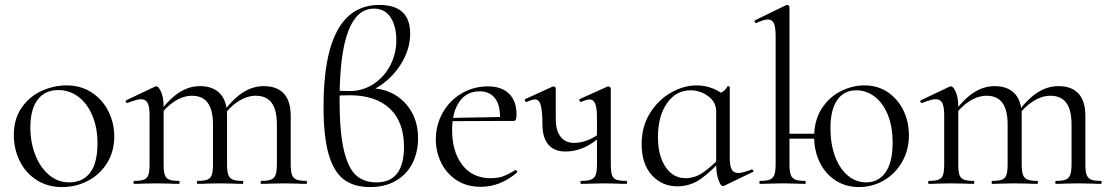

<svg xmlns="http://www.w3.org/2000/svg" viewBox="-20 -745 4502 778"><path d="M36 -198Q36 -263 67.5 -308.5Q99 -354 148.5 -376.5Q198 -399 249 -399Q308 -399 352 -370Q396 -341 419.5 -293.5Q443 -246 443 -193Q443 -131 414 -84.5Q385 -38 336.5 -12.5Q288 13 231 13Q173 13 128.5 -15.5Q84 -44 60 -92.5Q36 -141 36 -198ZM375 -165Q375 -227 354.5 -276Q334 -325 298 -352.5Q262 -380 216 -380Q162 -380 132.5 -341Q103 -302 103 -229Q103 -168 123 -117Q143 -66 179 -36Q215 -6 260 -6Q315 -6 345 -45Q375 -84 375 -165Z M1039 -12Q1066 -12 1079 -17.5Q1092 -23 1097 -37.5Q1102 -52 1102 -81V-240Q1102 -299 1081 -328Q1060 -357 1016 -357Q981 -357 944.5 -333.5Q908 -310 882 -270L878 -282Q920 -341 961.5 -368.5Q1003 -396 1049 -396Q1102 -396 1130 -366Q1158 -336 1158 -275V-81Q1158 -51 1163 -37Q1168 -23 1181 -17.5Q1194 -12 1221 -12Q1224 -12 1224 -6Q1224 0 1221 0Q1198 0 1184 -1L1130 -2L1076 -1Q1062 0 1039 0Q1036 0 1036 -6Q1036 -12 1039 -12ZM781 -12Q808 -12 821 -17.5Q834 -23 838.5 -37Q843 -51 843 -81V-240Q843 -299 822 -328Q801 -357 758 -357Q722 -357 686 -333.5Q650 -310 624 -270L620 -282Q662 -341 703.5 -368.5Q745 -396 790 -396Q843 -396 871.5 -366Q900 -336 900 -277V-81Q900 -51 905 -37Q910 -23 923 -17.5Q936 -12 963 -12Q966 -12 966 -6Q966 0 963 0Q940 0 926 -1L872 -2L817 -1Q804 0 781 0Q778 0 778 -6Q778 -12 781 -12ZM524 -12Q551 -12 564 -17.5Q577 -23 581.5 -37Q586 -51 586 -81V-279Q586 -313 578 -328Q570 -343 551 -343Q535 -343 497 -328H495Q491 -328 489.5 -332.5Q488 -337 492 -339L608 -394Q610 -395 614 -395Q623 -395 633 -372Q643 -349 643 -313V-81Q643 -51 647.5 -37Q652 -23 665 -17.5Q678 -12 705 -12Q708 -12 708 -6Q708 0 705 0Q682 0 669 -1L615 -2L560 -1Q547 0 524 0Q521 0 521 -6Q521 -12 524 -12Z M1674 -185Q1674 -129 1651.5 -84Q1629 -39 1585 -13Q1541 13 1479 13Q1414 13 1373 -18Q1332 -49 1311.5 -120.5Q1291 -192 1291 -313Q1291 -725 1517 -725Q1642 -725 1642 -609Q1642 -555 1615 -503.5Q1588 -452 1543 -415Q1498 -378 1448 -365L1482 -387Q1535 -387 1579 -361.5Q1623 -336 1648.5 -290.5Q1674 -245 1674 -185ZM1617 -150Q1617 -251 1559.5 -305Q1502 -359 1397 -359Q1357 -359 1338 -356V-379Q1357 -376 1396 -376Q1450 -376 1493.5 -404.5Q1537 -433 1561.5 -480.5Q1586 -528 1586 -582Q1586 -638 1563 -674Q1540 -710 1495 -710Q1356 -710 1356 -340Q1356 -211 1373 -138Q1390 -65 1422 -35.5Q1454 -6 1505 -6Q1617 -6 1617 -150Z M1746 -180Q1746 -239 1774 -288.5Q1802 -338 1850.5 -366.5Q1899 -395 1957 -395Q2013 -395 2043 -365Q2073 -335 2073 -281Q2073 -267 2070.5 -261Q2068 -255 2061 -255H2005L2006 -273Q2006 -323 1984 -349Q1962 -375 1924 -375Q1871 -375 1841.5 -333Q1812 -291 1812 -218Q1812 -131 1853 -77Q1894 -23 1968 -23Q1998 -23 2019.5 -31Q2041 -39 2068 -56H2069Q2072 -56 2074.5 -52.5Q2077 -49 2075 -46Q2007 12 1929 12Q1871 12 1830 -15Q1789 -42 1767.5 -86Q1746 -130 1746 -180ZM1793 -267 2020 -271V-255L1794 -254Z M2178 -241Q2178 -289 2172 -315.5Q2166 -342 2148 -342Q2137 -342 2114 -332H2113Q2109 -332 2107 -337Q2105 -342 2109 -344L2219 -394L2223 -395Q2226 -395 2229 -392.5Q2232 -390 2232 -387V-264Q2232 -216 2251.5 -191Q2271 -166 2306 -166Q2336 -166 2366.5 -179Q2397 -192 2418 -213L2423 -201Q2352 -131 2272 -131Q2226 -131 2202 -159Q2178 -187 2178 -241ZM2334 -12Q2362 -12 2375.5 -17.5Q2389 -23 2394 -37Q2399 -51 2399 -81V-268Q2399 -307 2392 -324.5Q2385 -342 2369 -342Q2358 -342 2335 -332H2334Q2330 -332 2328 -337.5Q2326 -343 2330 -344L2441 -394L2444 -395Q2447 -395 2451 -392.5Q2455 -390 2455 -387V-81Q2455 -51 2459.5 -36.5Q2464 -22 2477 -17Q2490 -12 2518 -12Q2521 -12 2521 -6Q2521 0 2518 0Q2493 0 2479 -1L2427 -2L2375 -1Q2360 0 2334 0Q2332 0 2332 -6Q2332 -12 2334 -12Z M2580 -161Q2580 -233 2614 -287Q2648 -341 2699.5 -370Q2751 -399 2803 -399Q2838 -399 2870 -386Q2902 -373 2922 -350L2882 -294Q2882 -331 2850 -355Q2818 -379 2778 -379Q2719 -379 2682.5 -326.5Q2646 -274 2646 -190Q2646 -115 2676.5 -69Q2707 -23 2758 -23Q2796 -23 2829.5 -46.5Q2863 -70 2898 -107L2906 -100Q2862 -50 2819.5 -20Q2777 10 2724 10Q2663 10 2621.5 -35Q2580 -80 2580 -161ZM2882 -80V-361Q2902 -369 2911 -375Q2920 -381 2928 -395Q2929 -397 2933 -395.5Q2937 -394 2937 -392V-107Q2937 -73 2945 -58.5Q2953 -44 2972 -44Q2989 -44 3025 -58H3027Q3031 -58 3032.5 -53.5Q3034 -49 3030 -48L2914 8Q2912 9 2909 9Q2900 9 2891 -17Q2882 -43 2882 -80Z M3159 -203H3307V-183H3159ZM3279 -190Q3279 -257 3309 -304Q3339 -351 3386 -375Q3433 -399 3483 -399Q3537 -399 3578 -371Q3619 -343 3641 -297Q3663 -251 3663 -198Q3663 -137 3635.5 -89Q3608 -41 3561.5 -14Q3515 13 3461 13Q3407 13 3365.5 -14Q3324 -41 3301.5 -87.5Q3279 -134 3279 -190ZM3597 -166Q3597 -233 3577 -281Q3557 -329 3523.5 -354Q3490 -379 3450 -379Q3399 -379 3372 -339Q3345 -299 3345 -226Q3345 -162 3363.5 -112Q3382 -62 3415 -34Q3448 -6 3490 -6Q3540 -6 3568.5 -47Q3597 -88 3597 -166ZM3060 -12Q3087 -12 3100 -17.5Q3113 -23 3118 -37.5Q3123 -52 3123 -81V-598Q3123 -634 3116 -650Q3109 -666 3091 -666Q3076 -666 3045 -652H3043Q3040 -652 3038 -657Q3036 -662 3040 -663L3165 -724L3170 -725Q3173 -725 3176 -722.5Q3179 -720 3179 -717V-81Q3179 -51 3184 -37Q3189 -23 3202 -17.5Q3215 -12 3242 -12Q3245 -12 3245 -6Q3245 0 3242 0Q3219 0 3205 -1L3151 -2L3097 -1Q3083 0 3060 0Q3057 0 3057 -6Q3057 -12 3060 -12Z M4259 -12Q4286 -12 4299 -17.5Q4312 -23 4317 -37.5Q4322 -52 4322 -81V-240Q4322 -299 4301 -328Q4280 -357 4236 -357Q4201 -357 4164.5 -333.5Q4128 -310 4102 -270L4098 -282Q4140 -341 4181.5 -368.5Q4223 -396 4269 -396Q4322 -396 4350 -366Q4378 -336 4378 -275V-81Q4378 -51 4383 -37Q4388 -23 4401 -17.5Q4414 -12 4441 -12Q4444 -12 4444 -6Q4444 0 4441 0Q4418 0 4404 -1L4350 -2L4296 -1Q4282 0 4259 0Q4256 0 4256 -6Q4256 -12 4259 -12ZM4001 -12Q4028 -12 4041 -17.5Q4054 -23 4058.5 -37Q4063 -51 4063 -81V-240Q4063 -299 4042 -328Q4021 -357 3978 -357Q3942 -357 3906 -333.5Q3870 -310 3844 -270L3840 -282Q3882 -341 3923.5 -368.5Q3965 -396 4010 -396Q4063 -396 4091.5 -366Q4120 -336 4120 -277V-81Q4120 -51 4125 -37Q4130 -23 4143 -17.5Q4156 -12 4183 -12Q4186 -12 4186 -6Q4186 0 4183 0Q4160 0 4146 -1L4092 -2L4037 -1Q4024 0 4001 0Q3998 0 3998 -6Q3998 -12 4001 -12ZM3744 -12Q3771 -12 3784 -17.5Q3797 -23 3801.5 -37Q3806 -51 3806 -81V-279Q3806 -313 3798 -328Q3790 -343 3771 -343Q3755 -343 3717 -328H3715Q3711 -328 3709.5 -332.5Q3708 -337 3712 -339L3828 -394Q3830 -395 3834 -395Q3843 -395 3853 -372Q3863 -349 3863 -313V-81Q3863 -51 3867.5 -37Q3872 -23 3885 -17.5Q3898 -12 3925 -12Q3928 -12 3928 -6Q3928 0 3925 0Q3902 0 3889 -1L3835 -2L3780 -1Q3767 0 3744 0Q3741 0 3741 -6Q3741 -12 3744 -12Z"/></svg>

Font: Cormorant Infant
Style: Regular
Weight: 400
Designer: Christian Thalmann (Catharsis Fonts)
Foundry: Catharsis Fonts
Version: Version 4.000